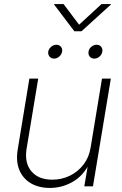

<svg xmlns="http://www.w3.org/2000/svg" viewBox="-20 -926 608 954"><path d="M227.5 7.8Q172.9 7.8 133.3 -15.4Q93.8 -38.6 75.9 -82Q58.1 -125.5 68.4 -185.5L126 -535.6H169.9L112.3 -188Q100.6 -117.2 135.7 -75.2Q170.9 -33.2 239.7 -33.2Q286.1 -33.2 326.7 -52.7Q367.2 -72.3 394.8 -108.2Q422.4 -144 430.2 -192.4L486.8 -535.6H530.8L441.9 0H398.9L419.4 -121.6H428.2Q397 -55.2 343.3 -23.7Q289.6 7.8 227.5 7.8ZM448.2 -634.8Q434.1 -634.8 425.8 -645Q417.5 -655.3 419.9 -669.4Q421.9 -683.6 433.8 -693.6Q445.8 -703.6 460 -703.6Q474.6 -703.6 482.7 -693.6Q490.7 -683.6 488.3 -669.4Q486.3 -655.3 474.6 -645Q462.9 -634.8 448.2 -634.8ZM248.5 -634.8Q234.4 -634.8 226.1 -645Q217.8 -655.3 219.7 -669.4Q222.2 -683.6 234.1 -693.6Q246.1 -703.6 260.3 -703.6Q274.4 -703.6 282.7 -693.6Q291 -683.6 288.6 -669.4Q286.1 -655.3 274.4 -645Q262.7 -634.8 248.5 -634.8ZM295.9 -905.8 373 -803.2 484.4 -905.8H531.2L530.8 -903.3L384.8 -770.5H349.6L249 -903.3L249.5 -905.8Z"/></svg>

Font: Inter 20pt ExtraLight
Style: Italic
Weight: 250
Italic angle: -9.3988°
Version: Version 4.001;git-66647c0bb